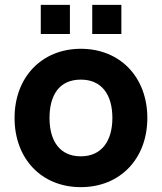

<svg xmlns="http://www.w3.org/2000/svg" viewBox="-20 -756 667 791"><path d="M313 15C475 15 587 -102 587 -270C587 -437 476 -555 313 -555C153 -555 40 -439 40 -270C40 -103 150 15 313 15ZM148 -616H268V-736H148ZM184 -270C184 -364 224 -428 313 -428C399 -428 443 -366 443 -270C443 -177 400 -112 313 -112C228 -112 184 -173 184 -270ZM360 -616H480V-736H360Z"/></svg>

Font: Eudonet ExtraBold
Style: Regular
Weight: 800
Designer: Mikhail Sharanda
Foundry: Mikhail Sharanda
Version: Version 4.503;Glyphs 3.1.2 (3151)